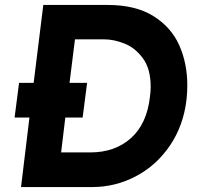

<svg xmlns="http://www.w3.org/2000/svg" viewBox="-20 -756 807 776"><path d="M737 -411Q737 -384 734 -355Q722 -249 667 -168Q612 -87 529 -43.5Q446 0 353 0H65L99 -281H39L57 -421H116L155 -736H415Q528 -736 600 -691Q672 -646 704.5 -573Q737 -500 737 -411ZM589 -405Q589 -478 557.5 -520.5Q526 -563 483 -580Q440 -597 401 -597H283L261 -421H332L314 -281H244L227 -140H345Q445 -140 509.5 -198Q574 -256 586 -365Q589 -386 589 -405Z"/></svg>

Font: Josefin Sans
Style: Bold Italic
Weight: 700
Italic angle: -7°
Designer: Santiago Orozco
Foundry: Typemade
Version: Version 2.000